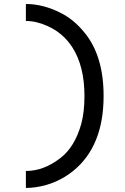

<svg xmlns="http://www.w3.org/2000/svg" viewBox="-20 -769 623 960"><path d="M109.4 85.9Q198.7 85.9 281.7 21.5Q353.5 -33.7 385.7 -147.5Q402.3 -207 402.3 -289.1Q402.3 -438 341.8 -532.2Q294.9 -605 215.8 -639.6Q161.6 -664.1 109.4 -664.1V-749Q195.8 -749 283.2 -704.6Q352.1 -669.9 405.3 -602.5Q498 -487.3 498 -289.1Q498 -38.1 346.7 85Q264.6 151.4 159.2 167Q130.9 170.9 109.4 170.9Z"/></svg>

Font: Plaster
Style: Regular
Weight: 400
Designer: Eben Sorkin
Foundry: Eben Sorkin
Version: Version 1.007